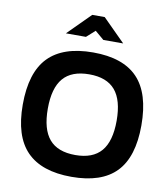

<svg xmlns="http://www.w3.org/2000/svg" viewBox="-95 -959 906 1046"><g transform="rotate(10 358.0 -435.5)"><path d="M371.1 8.8Q537.1 8.8 617.7 -74.7Q698.2 -158.2 698.2 -333Q698.2 -510.3 617.7 -594.7Q537.1 -679.2 371.1 -679.2Q205.1 -679.2 123.5 -595Q42 -510.7 42 -333Q42 -158.2 123.8 -74.7Q205.6 8.8 371.1 8.8ZM371.1 -558.1Q467.8 -558.1 514.4 -503.4Q561 -448.7 561 -335Q561 -221.2 514.4 -166.5Q467.8 -111.8 371.1 -111.8Q273.4 -111.8 226.8 -166.5Q180.2 -221.2 180.2 -335Q180.2 -448.7 226.8 -503.4Q273.4 -558.1 371.1 -558.1ZM206.1 -755.9 330.1 -879.9H398.9L522.9 -755.9H413.1L363.8 -797.9L316.9 -755.9Z"/></g></svg>

Font: LT Wave Text Bold
Style: Regular
Weight: 700
Designer: Daniel Lyons
Version: Version 2.5 (Glyphs App)